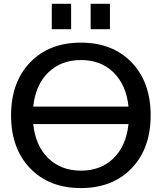

<svg xmlns="http://www.w3.org/2000/svg" viewBox="-20 -960 834 990"><path d="M135.3 -92.3Q37.1 -194.3 37.1 -365.2Q37.1 -536.1 135.3 -638.2Q233.4 -740.2 397 -740.2Q560.5 -740.2 658.7 -638.2Q756.8 -536.1 756.8 -365.2Q756.8 -194.3 658.7 -92.3Q560.5 9.8 397 9.8Q233.4 9.8 135.3 -92.3ZM151.4 -320.3Q163.1 -208 229 -144Q294.9 -80.1 397.5 -80.1Q500 -80.1 565.4 -144Q630.9 -208 642.6 -320.3ZM151.4 -410.2H642.6Q630.9 -522.5 565.4 -586.4Q500 -650.4 397.5 -650.4Q294.9 -650.4 229 -586.4Q163.1 -522.5 151.4 -410.2ZM247.1 -809.6V-940.4H346.7V-809.6ZM447.3 -809.6V-940.4H546.9V-809.6Z"/></svg>

Font: GenEi M Gothic v2 Medium
Style: Regular
Weight: 500
Version: Version 2.0